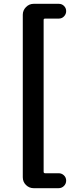

<svg xmlns="http://www.w3.org/2000/svg" viewBox="-20 -822 418 1016"><path d="M158.2 173.8Q134.8 173.8 117.7 157.2Q100.6 140.6 100.6 116.2V-744.1Q100.6 -767.6 117.7 -784.7Q134.8 -801.8 158.2 -801.8H291Q307.6 -801.8 318.8 -790.5Q330.1 -779.3 330.1 -763.2Q330.1 -747.1 318.8 -735.4Q307.6 -723.6 291 -723.6H218.8Q210.9 -723.6 210.9 -716.8V86.9Q210.9 94.7 218.8 94.7H290Q306.6 94.7 318.4 106Q330.1 117.2 330.1 133.8Q330.1 150.4 318.4 162.1Q306.6 173.8 290 173.8Z"/></svg>

Font: Gen Jyuu Gothic P Bold
Style: Bold
Weight: 700
Designer: [Source Han Sans]
Ryoko NISHIZUKA  (kana & ideographs); Paul D. Hunt (Latin, Greek & Cyrillic); Wenlong ZHANG  (bopomofo
Version: Version 1.002.20150607